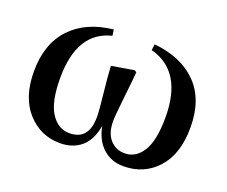

<svg xmlns="http://www.w3.org/2000/svg" viewBox="-97 -702 1028 869"><g transform="rotate(20 416.5 -267.5)"><path d="M508 -522 512 -551Q644 -538 718.5 -462.5Q793 -387 793 -252Q793 -125 729.5 -54.5Q666 16 566 16Q509 16 468.5 -20Q428 -56 415 -123Q403 -52 362.5 -18Q322 16 261 16Q167 16 103.5 -54.5Q40 -125 40 -250Q40 -382 112.5 -459.5Q185 -537 315 -551L319 -522Q162 -484 162 -262Q162 -148 196.5 -94.5Q231 -41 286 -41Q379 -41 379 -153Q379 -182 370 -264Q361 -346 359 -392L467 -410L477 -404Q475 -374 464.5 -281Q454 -188 454 -160Q454 -103 481.5 -72Q509 -41 552 -41Q606 -41 638.5 -93.5Q671 -146 671 -257Q671 -479 508 -522Z"/></g></svg>

Font: Swei Spring CJKtc
Style: Bold
Weight: 700
Version: Version 1.021